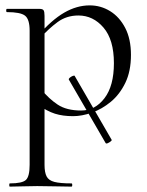

<svg xmlns="http://www.w3.org/2000/svg" viewBox="-20 -419 545 714"><path d="M236 -123Q234.8 -126 239.6 -130.1Q244.4 -134.2 250.7 -136.7Q257 -139.2 258 -136.2L395 100.6Q397 102.6 391.7 106.8Q386.4 111 380.6 113.5Q374.8 116 372.8 113ZM16.6 275Q14.4 275 14.4 269Q14.4 263 16.6 263Q62.8 263 76.5 250Q90.2 237 90.2 194V-305Q90.2 -347.4 73.1 -360.7Q56 -374 5.8 -374Q3 -374 3 -380Q3 -386 5.8 -386Q31.2 -386 53.8 -386Q76.4 -386 94.9 -386Q113.4 -386 126.8 -386Q138.4 -386 142 -380.9Q145.6 -375.8 145.6 -359.8V194Q145.6 222 153.3 237Q161 252 182.4 257.5Q203.8 263 245.8 263Q248.8 263 248.8 269Q248.8 275 245.8 275Q219.4 275 186.8 274Q154.2 273 118.4 273Q90.4 273 63.5 274Q36.6 275 16.6 275ZM251.6 13Q213.4 13 184.3 3.8Q155.2 -5.4 119.6 -30.4L134.6 -85.4Q161.4 -52 194.5 -30Q227.6 -8 281.8 -8Q333.6 -8 368.6 -53.8Q403.6 -99.6 403.6 -184Q403.6 -271.2 365 -316.3Q326.4 -361.4 271.6 -361.4Q227.4 -361.4 194 -336.8Q160.6 -312.2 129.8 -277.6L120.6 -285.6Q171.6 -344.6 218.5 -371.8Q265.4 -399 313.6 -399Q354.8 -399 389.6 -377.5Q424.4 -356 445.7 -315Q467 -274 467 -215Q467 -154.2 446.1 -111Q425.2 -67.8 392.2 -40.5Q359.2 -13.2 321.9 -0.1Q284.6 13 251.6 13Z"/></svg>

Font: Cormorant Garamond Light
Style: Regular
Weight: 300
Designer: Christian Thalmann (Catharsis Fonts)
Foundry: Catharsis Fonts
Version: Version 4.001